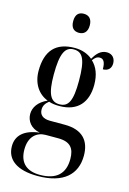

<svg xmlns="http://www.w3.org/2000/svg" viewBox="-145 -822 760 1130"><g transform="rotate(15 235.0 -257.5)"><path d="M220 -638C249 -638 271 -655 271 -696C271 -738 249 -754 220 -754C190 -754 170 -738 170 -696C170 -655 190 -638 220 -638ZM203 239C361 239 436 167 436 53C436 -36 390 -94 280 -94H190C148 -94 125 -112 125 -146C125 -166 134 -184 156 -201C176 -194 199 -192 220 -192C334 -192 387 -261 387 -365C387 -426 369 -471 336 -502C350 -521 361 -529 377 -529C401 -529 412 -510 412 -467C447 -467 462 -489 462 -516C462 -546 444 -570 410 -570C369 -570 346 -538 329 -509C301 -533 264 -546 221 -546C105 -546 49 -483 49 -361C49 -283 88 -227 146 -205C92 -181 67 -143 67 -103C67 -61 94 -21 150 -11C58 0 12 42 12 108C12 191 78 239 203 239ZM218 -202C164 -202 141 -244 141 -363C141 -493 165 -536 217 -536C271 -536 294 -496 294 -365C294 -243 273 -202 218 -202ZM214 229C137 229 88 192 88 108C88 29 133 -7 187 -7H263C338 -7 364 28 364 93C364 180 317 229 214 229Z"/></g></svg>

Font: Noto Serif Display Condensed Medium
Style: Regular
Weight: 500
Width: 3
Designer: Monotype Design Team
Foundry: Monotype Imaging Inc.
Version: Version 2.009